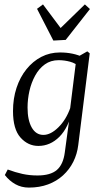

<svg xmlns="http://www.w3.org/2000/svg" viewBox="-20 -658 467 871"><path d="M111 193Q77 193 49.5 177.5Q22 162 2 136L15 111Q50 124 82 131Q114 138 150 138Q209 138 238 113Q267 88 274 33L296 -129V-148L327 -397L376 -425L387 -416L335 0Q330 41 312.5 76Q295 111 266 137.5Q237 164 198 178.5Q159 193 111 193ZM154 4Q107 4 73 -34Q39 -72 39 -154Q39 -211 55 -259.5Q71 -308 100 -344Q129 -380 167.5 -400Q206 -420 252 -420Q282 -420 308.5 -414.5Q335 -409 358 -398L343 -352Q324 -371 298 -378Q272 -385 246 -385Q210 -385 183.5 -366Q157 -347 139.5 -315Q122 -283 113.5 -245.5Q105 -208 105 -170Q105 -113 124 -79.5Q143 -46 177 -46Q210 -46 245 -80.5Q280 -115 299 -169L310 -162Q291 -79 249.5 -37.5Q208 4 154 4ZM388 -617 278 -477 222 -474 148 -618 175 -638 255 -531 365 -638Z"/></svg>

Font: Rasa Light
Style: Italic
Weight: 300
Italic angle: -7.10001°
Designer: Anna Giedrys (Yrsa+Rasa design), David Brezina (Yrsa art-direction, Rasa art-direction, design)
Foundry: Rosetta Type Foundry
Version: Version 2.004